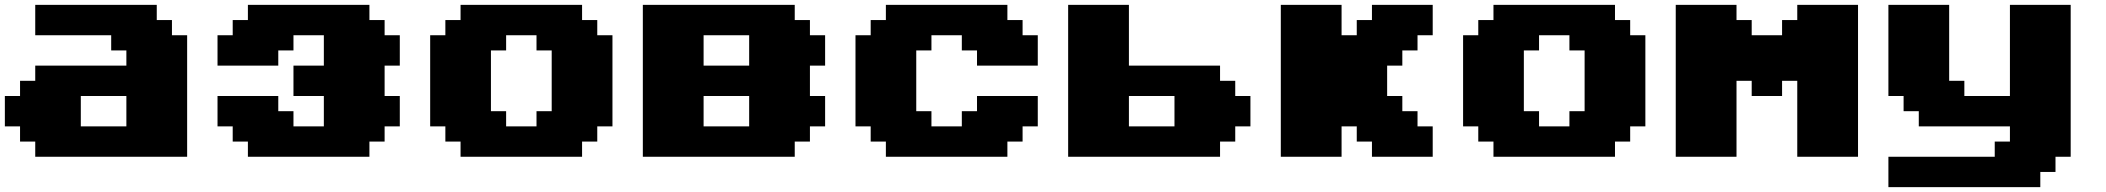

<svg xmlns="http://www.w3.org/2000/svg" viewBox="-20 -645 8665 790"><path d="M125 0H750V-500H687.5V-562.5H625V-625H125V-500H437.5V-437.5H500V-375H125V-312.5H62.5V-250H0V-125H62.5V-62.5H125ZM500 -125H312.5V-250H500Z M1000 0H1500V-62.5H1562.5V-125H1625V-250H1562.5V-375H1625V-500H1562.5V-562.5H1500V-625H1000V-562.5H937.5V-500H875V-375H1125V-437.5H1187.5V-500H1312.5V-375H1187.5V-250H1312.5V-125H1187.5V-187.5H1125V-250H875V-125H937.5V-62.5H1000Z M1875 0H2375V-62.5H2437.5V-125H2500V-500H2437.5V-562.5H2375V-625H1875V-562.5H1812.5V-500H1750V-125H1812.5V-62.5H1875ZM2187.5 -125H2062.5V-187.5H2000V-437.5H2062.5V-500H2187.5V-437.5H2250V-187.5H2187.5Z M2625 0H3250V-62.5H3312.5V-125H3375V-250H3312.5V-375H3375V-500H3312.5V-562.5H3250V-625H2625ZM3062.5 -125H2875V-250H3062.5ZM3062.5 -375H2875V-500H3062.5Z M3625 0H4125V-62.5H4187.5V-125H4250V-250H4000V-187.5H3937.5V-125H3812.5V-187.5H3750V-437.5H3812.5V-500H3937.5V-437.5H4000V-375H4250V-500H4187.5V-562.5H4125V-625H3625V-562.5H3562.5V-500H3500V-125H3562.5V-62.5H3625Z M4375 0H5000V-62.5H5062.5V-125H5125V-250H5062.5V-312.5H5000V-375H4625V-625H4375ZM4812.5 -125H4625V-250H4812.5Z M5625 0H5875V-125H5812.5V-187.5H5750V-250H5687.5V-375H5750V-437.5H5812.5V-500H5875V-625H5625V-562.5H5562.5V-500H5500V-625H5250V0H5500V-125H5562.5V-62.5H5625Z M6125 0H6625V-62.5H6687.5V-125H6750V-500H6687.5V-562.5H6625V-625H6125V-562.5H6062.5V-500H6000V-125H6062.5V-62.5H6125ZM6437.5 -125H6312.5V-187.5H6250V-437.5H6312.5V-500H6437.5V-437.5H6500V-187.5H6437.5Z M7375 0H7625V-625H7375V-562.5H7312.5V-500H7187.5V-562.5H7125V-625H6875V0H7125V-312.5H7187.5V-250H7312.5V-312.5H7375Z M7750 125H8375V62.5H8437.5V0H8500V-625H8250V-250H8062.5V-312.5H8000V-625H7750V-250H7812.5V-187.5H7875V-125H8250V-62.5H8187.5V0H7750Z"/></svg>

Font: Faithful 32x
Style: Bold
Weight: 400
Foundry: Faithful Resource Pack
Version: Version 1.0; January 27, 2023